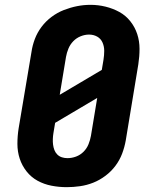

<svg xmlns="http://www.w3.org/2000/svg" viewBox="-20 -766 640 794"><path d="M256 8Q224 8 193 2Q162 -4 135.5 -18.5Q109 -33 90 -57Q71 -81 61.5 -110Q52 -139 52 -171Q52 -203 57 -235L110 -550Q114 -578 124 -604.5Q134 -631 151.5 -654.5Q169 -678 193 -696Q217 -714 244 -724.5Q271 -735 298.5 -740.5Q326 -746 354 -746Q386 -746 416.5 -738.5Q447 -731 473.5 -716.5Q500 -702 519 -678Q538 -654 547.5 -625Q557 -596 557 -564Q557 -532 552 -500L500 -185Q495 -157 485 -130.5Q475 -104 457.5 -80.5Q440 -57 416 -39Q392 -21 365.5 -10.5Q339 0 311 4Q283 8 256 8ZM227 -374 401 -477 408 -519Q411 -538 411 -556Q411 -574 404 -590Q397 -606 382 -614.5Q367 -623 348 -623Q331 -623 313.5 -616Q296 -609 283 -595.5Q270 -582 263 -565Q256 -548 253 -531ZM259 -112Q277 -112 294.5 -118.5Q312 -125 325.5 -138.5Q339 -152 346 -169.5Q353 -187 356 -204L382 -361L208 -258L201 -216Q199 -204 198.5 -191.5Q198 -179 199.5 -167.5Q201 -156 205 -145.5Q209 -135 217 -127Q225 -119 236 -115.5Q247 -112 259 -112Z"/></svg>

Font: Iosevka Slab Heavy Extended
Style: Italic
Weight: 900
Width: 7
Italic angle: -9°
Monospace: yes
Designer: Belleve Invis
Foundry: Belleve Invis
Version: Version 11.1.0; ttfautohint (v1.8.3)